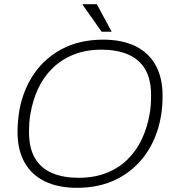

<svg xmlns="http://www.w3.org/2000/svg" viewBox="-20 -888 835 920"><path d="M349 12Q259 12 195 -19Q131 -50 97.5 -110Q64 -170 64 -256Q64 -284 66.5 -310Q69 -336 73 -361Q92 -461 144.5 -536.5Q197 -612 280.5 -655Q364 -698 474 -698Q565 -698 628.5 -667Q692 -636 725.5 -576Q759 -516 759 -430Q759 -403 757 -377Q755 -351 750 -325Q732 -226 679 -150Q626 -74 542.5 -31Q459 12 349 12ZM356 -36Q431 -36 489.5 -59Q548 -82 590.5 -123.5Q633 -165 659.5 -221Q686 -277 697 -343Q699 -354 700.5 -364.5Q702 -375 702.5 -386Q703 -397 703.5 -408Q704 -419 704 -430Q704 -510 674.5 -558Q645 -606 591.5 -628Q538 -650 467 -650Q393 -650 334.5 -627Q276 -604 233 -562.5Q190 -521 163.5 -465Q137 -409 126 -343Q124 -333 122.5 -322Q121 -311 120.5 -300Q120 -289 119.5 -278Q119 -267 119 -256Q119 -177 148.5 -128.5Q178 -80 231.5 -58Q285 -36 356 -36ZM467 -736 376 -865 377 -868H444L515 -736Z"/></svg>

Font: Archivo SemiBold Thin
Style: Italic
Weight: 250
Italic angle: -10°
Version: Version 2.001